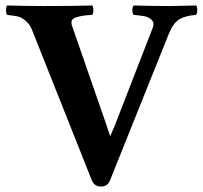

<svg xmlns="http://www.w3.org/2000/svg" viewBox="-20 -667 740 699"><path d="M594.2 -543Q611.3 -584 633.1 -596.9Q654.8 -609.9 693.8 -612.8Q697.8 -617.7 698 -629.9Q698.2 -642.1 693.8 -647Q619.6 -645 600.1 -645Q541 -645 466.8 -647Q461.9 -642.1 461.9 -630.1Q461.9 -618.2 466.8 -612.8Q490.7 -610.8 505.9 -607.9Q521 -605 532 -594.5Q543 -584 536.1 -565.9L397.9 -210L381.3 -170.9L366.2 -215.8L242.2 -573.2Q238.3 -585.4 241.7 -592.8Q245.1 -600.1 257.6 -604Q270 -607.9 282.5 -609.9Q294.9 -611.8 315.9 -612.8Q319.8 -617.7 319.8 -629.9Q319.8 -642.1 315.9 -647Q241.7 -645 140.1 -645Q80.1 -645 5.9 -647Q2 -642.1 2 -630.1Q2 -618.2 5.9 -612.8Q30.8 -609.9 43.5 -607.4Q56.2 -605 71.5 -593Q86.9 -581.1 96.2 -559.1L314 -11.2Q322.8 11.7 347.2 12.2Q372.1 12.2 380.9 -11.2Z"/></svg>

Font: Linux Libertine
Style: Bold
Weight: 700
Designer: Philipp H. Poll
Foundry: Philipp H. Poll
Version: Version 5.0.3